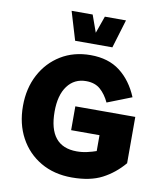

<svg xmlns="http://www.w3.org/2000/svg" viewBox="-103 -1068 992 1158"><g transform="rotate(10 393.0 -489.0)"><path d="M240.7 -983.9H369.6L407.2 -878.9L444.3 -983.9H573.7L521 -809.6H293ZM362.8 -420.4H730V-136.7Q673.8 -70.3 600.6 -32.2Q527.3 5.9 415.5 5.9Q306.6 5.9 224.6 -42Q142.6 -89.8 96.9 -174.3Q51.3 -258.8 51.3 -368.2Q51.3 -476.1 95.7 -560.1Q140.1 -644 219 -692.4Q297.9 -740.7 400.9 -740.7Q510.3 -740.7 581.5 -685.8Q652.8 -630.9 692.9 -534.2L543.9 -475.6Q521.5 -523.4 488.3 -552.5Q455.1 -581.5 401.4 -581.5Q329.1 -581.5 287.1 -525.1Q245.1 -468.8 245.1 -368.2Q245.1 -154.3 418 -154.3Q450.7 -154.3 482.2 -161.6Q513.7 -168.9 536.6 -177.2V-274.4H362.8Z"/></g></svg>

Font: Estedad-FD Black
Style: Regular
Weight: 900
Designer: Amin Abedi
Version: Version 7.3